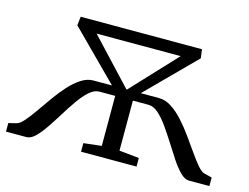

<svg xmlns="http://www.w3.org/2000/svg" viewBox="-83 -681 1051 812"><g transform="rotate(15 443.0 -275.5)"><path d="M-1.5 0V-37.5L33.5 -46Q47 -49.5 64.5 -69.8Q82 -90 102.5 -119.2Q123 -148.5 145.8 -180.8Q168.5 -213 193.8 -241.2Q219 -269.5 245.8 -287Q272.5 -304.5 300 -304.5H381L173.5 -512.5L178 -551H709L714 -512.5L507 -304.5H587.5Q615.5 -304.5 642.5 -286.8Q669.5 -269 695 -240.8Q720.5 -212.5 743.5 -180.2Q766.5 -148 787 -118.8Q807.5 -89.5 824.5 -69.5Q841.5 -49.5 854.5 -46L889 -37.5V0H799.5Q781.5 0 761.8 -19.2Q742 -38.5 722 -68.8Q702 -99 680.8 -132.8Q659.5 -166.5 638 -197Q616.5 -227.5 595 -246.5Q573.5 -265.5 551 -265.5H483V-46.5L570 -37.5V0H327V-37.5L405.5 -46.5V-265.5H336.5Q314.5 -265.5 293 -246.5Q271.5 -227.5 250 -197Q228.5 -166.5 207.8 -132.8Q187 -99 166.5 -68.8Q146 -38.5 126.5 -19.2Q107 0 88 0ZM444 -304.5H447L629.5 -499.5H261.5Z"/></g></svg>

Font: Merriweather 28pt Light
Style: Regular
Weight: 300
Version: Version 2.100